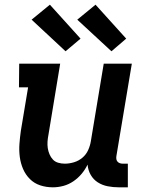

<svg xmlns="http://www.w3.org/2000/svg" viewBox="-20 -792 640 820"><path d="M206 8Q177 8 151.5 -0.5Q126 -9 107.5 -27.5Q89 -46 78.5 -70.5Q68 -95 64.5 -122Q61 -149 63 -177Q65 -205 69 -233L100 -419H61L62 -520H237L187 -217Q184 -202 183 -187.5Q182 -173 184 -159.5Q186 -146 191.5 -133Q197 -120 206 -110.5Q215 -101 228.5 -97Q242 -93 257 -93Q276 -93 296 -99Q316 -105 332 -118.5Q348 -132 356.5 -151Q365 -170 368 -189L423 -520H543L477 -125Q476 -118 477 -112Q478 -106 482 -101.5Q486 -97 492 -95Q498 -93 504 -93H526V8H487Q463 8 440 3.5Q417 -1 398 -13Q379 -25 367.5 -45Q356 -65 354 -89Q344 -68 328.5 -49.5Q313 -31 293 -17.5Q273 -4 250.5 2Q228 8 206 8ZM456 -573 310 -708 388 -772 519 -627ZM260 -573 115 -708 193 -772 324 -627Z"/></svg>

Font: Iosevka HT Extended
Style: Bold Italic
Weight: 700
Width: 7
Italic angle: -9°
Monospace: yes
Designer: Belleve Invis
Foundry: Belleve Invis
Version: Version 32.3.0; ttfautohint (v1.8.4)